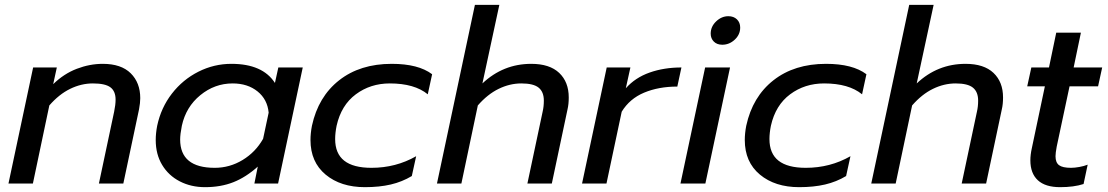

<svg xmlns="http://www.w3.org/2000/svg" viewBox="-20 -759 4582 794"><path d="M117 -480H215L200 -411Q244 -454 297.5 -474.5Q351 -495 405 -495Q481 -495 520.5 -456Q560 -417 560 -353Q560 -334 555 -307L490 0H389L452 -297Q458 -326 458 -347Q458 -382 436.5 -398Q415 -414 364 -414Q316 -414 270 -391.5Q224 -369 184 -323L116 0H15Z M624 -180Q624 -208 630 -239Q646 -314 691 -372Q736 -430 800.5 -462.5Q865 -495 937 -495Q1066 -495 1117 -416L1131 -480H1232L1130 0H1032L1046 -70Q997 -26 945 -5.5Q893 15 828 15Q770 15 723.5 -9Q677 -33 650.5 -77Q624 -121 624 -180ZM1068 -185 1091 -293Q1086 -348 1045 -381Q1004 -414 942 -414Q868 -414 808.5 -365.5Q749 -317 732 -239Q725 -204 725 -182Q725 -65 868 -65Q930 -65 983.5 -97.5Q1037 -130 1068 -185Z M1264 -180Q1264 -208 1270 -239Q1296 -359 1382.5 -427Q1469 -495 1600 -495Q1710 -495 1767 -452L1749 -369Q1694 -414 1592 -414Q1512 -414 1451.5 -369Q1391 -324 1372 -239Q1366 -209 1366 -184Q1366 -124 1403.5 -94.5Q1441 -65 1516 -65Q1617 -65 1701 -113L1683 -31Q1643 -7 1596 4Q1549 15 1489 15Q1389 15 1326.5 -37Q1264 -89 1264 -180Z M1944 -739H2045L1975 -414Q2061 -495 2177 -495Q2253 -495 2292.5 -457.5Q2332 -420 2332 -356Q2332 -328 2327 -307L2262 0H2161L2224 -297Q2229 -318 2229 -343Q2229 -379 2207.5 -396.5Q2186 -414 2136 -414Q2088 -414 2042 -391.5Q1996 -369 1956 -323L1888 0H1787Z M2489 -480H2587L2568 -394Q2607 -438 2666.5 -459Q2726 -480 2798 -480L2781 -401Q2704 -401 2644 -376Q2584 -351 2551 -297L2488 0H2387Z M2919 -620Q2919 -649 2941.5 -670.5Q2964 -692 2992 -692Q3014 -692 3027.5 -679Q3041 -666 3041 -645Q3041 -616 3018.5 -595Q2996 -574 2967 -574Q2945 -574 2932 -587Q2919 -600 2919 -620ZM2896 -480H2999L2897 0H2794Z M3060 -180Q3060 -208 3066 -239Q3092 -359 3178.5 -427Q3265 -495 3396 -495Q3506 -495 3563 -452L3545 -369Q3490 -414 3388 -414Q3308 -414 3247.5 -369Q3187 -324 3168 -239Q3162 -209 3162 -184Q3162 -124 3199.5 -94.5Q3237 -65 3312 -65Q3413 -65 3497 -113L3479 -31Q3439 -7 3392 4Q3345 15 3285 15Q3185 15 3122.5 -37Q3060 -89 3060 -180Z M3740 -739H3841L3771 -414Q3857 -495 3973 -495Q4049 -495 4088.5 -457.5Q4128 -420 4128 -356Q4128 -328 4123 -307L4058 0H3957L4020 -297Q4025 -318 4025 -343Q4025 -379 4003.5 -396.5Q3982 -414 3932 -414Q3884 -414 3838 -391.5Q3792 -369 3752 -323L3684 0H3583Z M4241 -96Q4241 -119 4247 -146L4301 -402H4228L4245 -480H4318L4348 -624H4450L4420 -480H4538L4521 -402H4403L4350 -153Q4345 -126 4345 -113Q4345 -87 4359.5 -76Q4374 -65 4409 -65Q4424 -65 4443.5 -68.5Q4463 -72 4478 -78L4461 2Q4421 15 4364 15Q4303 15 4272 -13.5Q4241 -42 4241 -96Z"/></svg>

Font: Prompt
Style: Italic
Weight: 400
Italic angle: -12°
Designer: Katatrad Team
Foundry: CadsonDemak
Version: Version 1.001